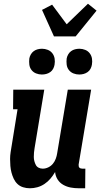

<svg xmlns="http://www.w3.org/2000/svg" viewBox="-20 -1000 540 1028"><path d="M140 8Q121 8 103.5 2.5Q86 -3 73.5 -15Q61 -27 53.5 -43Q46 -59 41.5 -76Q37 -93 35.5 -111.5Q34 -130 34 -148.5Q34 -167 37 -186Q40 -205 43 -223L74 -415H50L51 -520H217L165 -206Q163 -195 162 -183Q161 -171 161 -159.5Q161 -148 164 -137Q167 -126 172 -116.5Q177 -107 187 -102Q197 -97 209 -97Q224 -97 238.5 -104Q253 -111 263 -123Q273 -135 278.5 -150Q284 -165 286 -179L343 -520H468L401 -119Q401 -114 401.5 -110Q402 -106 404.5 -103Q407 -100 411.5 -98.5Q416 -97 420 -97H437L436 8H402Q379 8 358 4Q337 0 318.5 -10.5Q300 -21 288.5 -39Q277 -57 275 -79Q264 -60 250 -43.5Q236 -27 218 -15Q200 -3 180 2.5Q160 8 140 8ZM404 -601Q388 -601 373 -607Q358 -613 348.5 -625.5Q339 -638 337 -654Q335 -670 337 -687Q339 -698 345 -708.5Q351 -719 360.5 -726Q370 -733 381.5 -736Q393 -739 405 -739Q421 -739 436 -733Q451 -727 460.5 -714.5Q470 -702 472.5 -686Q475 -670 472 -653Q470 -642 464.5 -631.5Q459 -621 449 -614Q439 -607 427.5 -604Q416 -601 404 -601ZM204 -601Q188 -601 173 -607Q158 -613 148.5 -625.5Q139 -638 137 -654Q135 -670 137 -687Q139 -698 145 -708.5Q151 -719 160.5 -726Q170 -733 181.5 -736Q193 -739 205 -739Q221 -739 236 -733Q251 -727 260.5 -714.5Q270 -702 272.5 -686Q275 -670 272 -653Q270 -642 264.5 -631.5Q259 -621 249 -614Q239 -607 227.5 -604Q216 -601 204 -601ZM269 -805 205 -947 259 -975 337 -870 451 -980 497 -943 385 -805Z"/></svg>

Font: Iosevka Curly Slab Extrabold
Style: Italic
Weight: 800
Italic angle: -9°
Monospace: yes
Designer: Belleve Invis
Foundry: Belleve Invis
Version: Version 22.1.2; ttfautohint (v1.8.4)